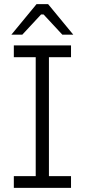

<svg xmlns="http://www.w3.org/2000/svg" viewBox="-20 -910 412 930"><path d="M47 0V-57H153V-633H47V-690H324V-633H217V-57H324V0ZM35 -742 157 -890H213L335 -742H282L191 -840H179L88 -742Z"/></svg>

Font: Mozilla Text ExtraLight
Style: Regular
Weight: 200
Designer: Studio DRAMA
Foundry: Studio DRAMA
Version: Version 1.000